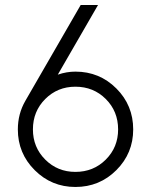

<svg xmlns="http://www.w3.org/2000/svg" viewBox="-20 -732 582 764"><path d="M280 -387Q352 -387 401 -338Q450 -289 450 -217Q450 -146 401 -97Q352 -48 280 -48Q209 -48 160 -97Q111 -146 111 -217Q111 -289 160 -338Q209 -387 280 -387ZM301 -712 81 -331Q51 -279 51 -217Q51 -122 118 -55Q185 12 280 12Q376 12 443 -55Q510 -122 510 -217Q510 -313 443 -380Q376 -447 280 -447Q245 -447 210 -435L370 -712Z"/></svg>

Font: Unageo Variable
Style: Regular
Weight: 300
Designer: Richard Sepsi
Foundry: Richard Sepsi
Version: Version 2.200